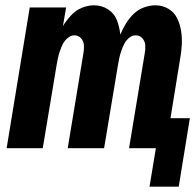

<svg xmlns="http://www.w3.org/2000/svg" viewBox="-20 -558 735 723"><path d="M653 145 695 -113H622L658 -335Q663 -361 664.5 -388Q666 -415 662 -441Q658 -467 647 -489.5Q636 -512 614 -525Q592 -538 565 -538Q544 -538 522 -530Q500 -522 483 -505.5Q466 -489 454 -469Q442 -449 433 -428Q430 -457 420 -482.5Q410 -508 386.5 -523Q363 -538 334 -538Q311 -538 288 -528.5Q265 -519 247.5 -500Q230 -481 217 -460L229 -530H92L5 0H141L193 -312Q195 -325 198 -338.5Q201 -352 205.5 -365.5Q210 -379 216.5 -392Q223 -405 235 -415Q247 -425 260 -425Q275 -425 285 -414Q295 -403 296 -387.5Q297 -372 294 -357L235 0H372L424 -312Q426 -325 429 -338.5Q432 -352 436.5 -365.5Q441 -379 447.5 -392Q454 -405 465.5 -415Q477 -425 491 -425Q506 -425 516 -414Q526 -403 527 -387.5Q528 -372 525 -357L466 0H567L543 145Z"/></svg>

Font: Iosevka Sparkle Extrabold
Style: Italic
Weight: 800
Italic angle: -9°
Designer: Belleve Invis
Foundry: Belleve Invis
Version: Version 4.5.0; ttfautohint (v1.8.3)